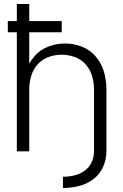

<svg xmlns="http://www.w3.org/2000/svg" viewBox="-20 -755 615 958"><path d="M294 183V127Q322 127 350 120.5Q378 114 401.5 97.5Q425 81 437 54.5Q449 28 449 0H511Q511 40 494.5 77.5Q478 115 445 139.5Q412 164 373 173.5Q334 183 294 183ZM64 0V-594H19V-650H64V-735H126V-650H288V-594H126V-437Q136 -456 150 -472Q178 -506 219.5 -522Q261 -538 304 -538Q348 -538 389 -522Q430 -506 458.5 -472Q487 -438 499 -396Q511 -354 511 -310V0H449V-310Q449 -343 439.5 -375.5Q430 -408 407.5 -433.5Q385 -459 353 -470.5Q321 -482 288 -482Q254 -482 222 -470.5Q190 -459 167.5 -433.5Q145 -408 135.5 -375.5Q126 -343 126 -310V0Z"/></svg>

Font: Jozsika Light
Style: Regular
Weight: 300
Monospace: yes
Designer: Belleve Invis
Foundry: Belleve Invis
Version: 2.1.0